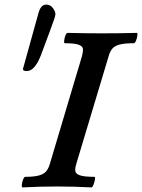

<svg xmlns="http://www.w3.org/2000/svg" viewBox="-20 -811 618 835"><path d="M97 -502Q86 -502 83 -504.5Q80 -507 80 -511Q80 -514 82 -519L147 -753Q157 -791 181 -791Q199 -791 210 -776Q221 -761 221 -749Q221 -744 216 -728.5Q211 -713 200 -684L158 -571Q131 -502 97 -502ZM78 4Q74 4 75 -7.5Q76 -19 80.5 -30.5Q85 -42 90 -42Q130 -42 151.5 -48.5Q173 -55 182.5 -68Q192 -81 197 -99L336 -565Q341 -583 341 -596Q341 -609 323.5 -616Q306 -623 262 -623Q258 -623 259 -634Q260 -645 264.5 -656.5Q269 -668 275 -668Q313 -667 350.5 -666.5Q388 -666 425 -666Q462 -666 499.5 -666.5Q537 -667 574 -668Q579 -668 577.5 -656.5Q576 -645 571.5 -634Q567 -623 561 -623Q519 -623 497.5 -616.5Q476 -610 466.5 -597Q457 -584 452 -565L312 -99Q306 -80 307.5 -67.5Q309 -55 327.5 -48.5Q346 -42 390 -42Q395 -42 393 -30.5Q391 -19 386.5 -7.5Q382 4 378 4Q340 2 302.5 1Q265 0 228 0Q190 0 152.5 1Q115 2 78 4Z"/></svg>

Font: Junicode SmExp
Style: Bold Italic
Weight: 700
Width: 6
Italic angle: -11°
Designer: Peter S. Baker
Version: Version 2.205; ttfautohint (v1.8.4)